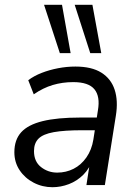

<svg xmlns="http://www.w3.org/2000/svg" viewBox="-20 -773 570 802"><path d="M199 9Q157 9 120.5 -10Q84 -29 62 -62Q40 -95 40 -137Q40 -189 68.5 -220.5Q97 -252 158 -267Q219 -282 315 -282H395L387 -229H326Q249 -229 204.5 -221Q160 -213 141 -194Q122 -175 122 -142Q122 -98 151.5 -75Q181 -52 219 -52Q256 -52 287.5 -68Q319 -84 341 -115.5Q363 -147 370 -190L389 -312Q399 -370 374.5 -400Q350 -430 286 -430Q241 -430 200.5 -418Q160 -406 121 -379L98 -438Q122 -456 154 -468.5Q186 -481 222.5 -488Q259 -495 295 -495Q363 -495 403.5 -469.5Q444 -444 459 -398Q474 -352 464 -290L418 0H341L358 -110H368Q355 -70 328.5 -43.5Q302 -17 268 -4Q234 9 199 9ZM357 -551 292 -753H366L403 -551ZM230 -551 164 -753H239L275 -551Z"/></svg>

Font: Nunito Sans 12pt ExtraLight 12pt
Style: Italic
Weight: 400
Italic angle: -9°
Version: Version 3.101;gftools[0.9.27]